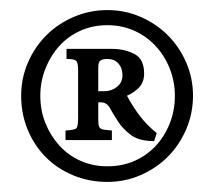

<svg xmlns="http://www.w3.org/2000/svg" viewBox="-20 -771 425 381"><path d="M193 -751Q228 -751 259 -737.5Q290 -724 313 -701Q336 -678 349.5 -647Q363 -616 363 -581Q363 -546 349.5 -514.5Q336 -483 313 -460Q290 -437 259 -423.5Q228 -410 193 -410Q157 -410 125.5 -423Q94 -436 71 -459Q48 -482 35 -513.5Q22 -545 22 -581Q22 -616 35.5 -647Q49 -678 72 -701Q95 -724 126.5 -737.5Q158 -751 193 -751ZM193 -721Q164 -721 139.5 -710Q115 -699 97.5 -679.5Q80 -660 70 -634.5Q60 -609 60 -581Q60 -552 70 -527Q80 -502 97.5 -482.5Q115 -463 139.5 -452Q164 -441 193 -441Q223 -441 247.5 -452Q272 -463 289.5 -482Q307 -501 317 -526.5Q327 -552 327 -581Q327 -609 317 -634.5Q307 -660 289 -679.5Q271 -699 246.5 -710Q222 -721 193 -721ZM286 -491Q256 -491 240 -503Q224 -515 214.5 -529.5Q205 -544 198.5 -556Q192 -568 180 -568H175V-539Q175 -529 175.5 -524Q176 -519 179 -516.5Q182 -514 187.5 -513.5Q193 -513 202 -512V-493H110V-512Q129 -513 132 -517Q135 -521 135 -539V-632Q135 -647 131 -650.5Q127 -654 112 -654V-674H202Q227 -674 246.5 -664Q266 -654 266 -625Q266 -608 256 -597.5Q246 -587 232 -581Q243 -560 257.5 -541Q272 -522 291 -507ZM187 -590Q201 -590 212 -598.5Q223 -607 223 -622Q223 -636 215 -645Q207 -654 193 -654Q184 -654 179.5 -651Q175 -648 175 -638V-590Z"/></svg>

Font: Teutonic
Style: Regular
Weight: 400
Designer: Peter Wiegel
Foundry: Peter Wiegel
Version: 1.000